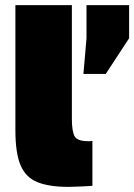

<svg xmlns="http://www.w3.org/2000/svg" viewBox="-20 -720 523 748"><path d="M245 8Q171 8 125.5 -10.5Q80 -29 60 -76.5Q40 -124 40 -212V-700H260V-258Q260 -209 270.5 -189.5Q281 -170 323 -170Q328 -170 331.5 -170Q335 -170 340 -171V4Q326 5 305.5 6Q285 7 267.5 7.5Q250 8 245 8ZM305 -432 317 -571V-700H483V-571L392 -432Z"/></svg>

Font: Golos Text Black
Style: Regular
Weight: 900
Designer: A.Korolkova, Vitaly Kuzmin
Foundry: ParaType Ltd
Version: Version 2.004